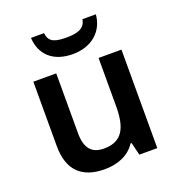

<svg xmlns="http://www.w3.org/2000/svg" viewBox="-138 -871 918 993"><g transform="rotate(-20 321.0 -374.5)"><path d="M500 -759H426C419 -707 369 -698 320 -698C262 -698 220 -704 215 -759H143C148 -666 210 -606 319 -606C424 -606 493 -669 500 -759ZM562 -542H436V-277C436 -158 404 -92 303 -92C234 -92 203 -132 203 -213V-542H77V-188C77 -50 149 10 271 10C339 10 405 -14 440 -70H446L463 0H562Z"/></g></svg>

Font: Noto Sans Bengali UI SemiBold
Style: Regular
Weight: 600
Designer: Jelle Bosma - Monotype Design Team
Foundry: Monotype Imaging Inc.
Version: Version 2.003